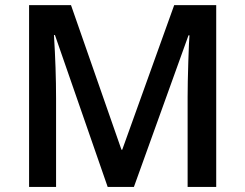

<svg xmlns="http://www.w3.org/2000/svg" viewBox="-20 -734 963 754"><path d="M402.8 0 195.8 -596.2H191.9Q200.2 -463.4 200.2 -347.2V0H94.2V-713.9H258.8L457 -146H460L664.1 -713.9H829.1V0H716.8V-353Q716.8 -406.2 719.5 -491.7Q722.2 -577.1 724.1 -595.2H720.2L505.9 0Z"/></svg>

Font: f3_51262          
Style: Regular
Weight: 600
Foundry: Ascender Corporation
Version: Version 1.10